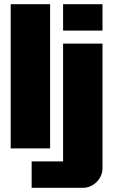

<svg xmlns="http://www.w3.org/2000/svg" viewBox="-20 -708 540 916"><path d="M469 94Q469 132 441 160Q413 188 375 188H131V62H281V-500H469ZM469 -562H281V-688H469ZM219 0H31V-688H219Z"/></svg>

Font: CostaRica
Style: Normal
Weight: 900
Version: Version 1.3